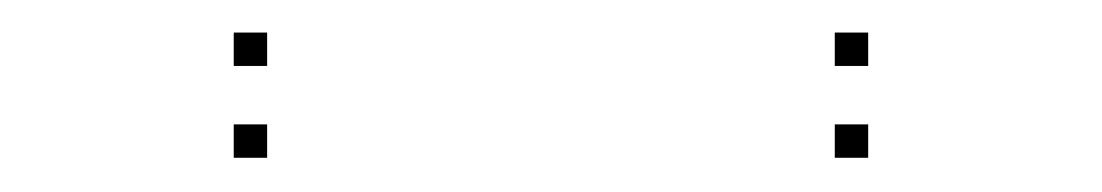

<svg xmlns="http://www.w3.org/2000/svg" viewBox="-20 -380 660 115"><path d="M500 -285.5V-305.5H480V-285.5ZM500 -340.5V-360.5H480V-340.5ZM140 -340.5V-360.5H120V-340.5ZM140 -285.5V-305.5H120V-285.5Z"/></svg>

Font: Monaspace Radon Dots Var
Style: Regular
Weight: 400
Designer: Riley Cran and the Lettermatic Team
Version: Version 1.100 (Monaspace Radon Dots)